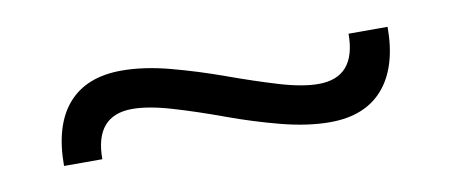

<svg xmlns="http://www.w3.org/2000/svg" viewBox="-29 -461 581 247"><g transform="rotate(-10 261.5 -337.0)"><path d="M41 -285Q41 -338 65 -365.5Q89 -393 135 -393Q164 -393 198 -384Q232 -375 266.5 -362.5Q301 -350 331 -341Q361 -332 382 -332Q431 -332 431 -389H482Q482 -337 458 -309Q434 -281 388 -281Q359 -281 324.5 -290Q290 -299 256 -311.5Q222 -324 191.5 -333Q161 -342 140 -342Q91 -342 91 -285Z"/></g></svg>

Font: Mozilla Text ExtraLight
Style: Regular
Weight: 200
Designer: Studio DRAMA
Foundry: Studio DRAMA
Version: Version 1.000